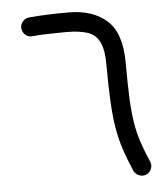

<svg xmlns="http://www.w3.org/2000/svg" viewBox="-49 -655 643 736"><g transform="rotate(-5 272.5 -287.0)"><path d="M56.2 -568.4Q55.7 -583.5 66.4 -594.2Q77.1 -605 92.3 -605.5Q156.2 -611.3 241.2 -611.3Q334.5 -611.3 388.9 -563Q443.4 -514.6 443.4 -398.4Q443.4 -318.4 445.8 -263.9Q448.2 -209.5 454.8 -168.9Q461.4 -128.4 473.4 -92.3Q485.4 -56.2 504.4 -12.7Q509.8 1 503.4 15.1Q497.1 29.3 482.9 34.7Q468.8 39.6 454.8 33Q440.9 26.4 435.5 12.7Q415.5 -33.2 402.6 -73.2Q389.6 -113.3 382.3 -157.7Q375 -202.1 372.1 -259.5Q369.1 -316.9 369.1 -397.5Q369.1 -456.5 354.2 -486.6Q339.4 -516.6 307.9 -526.9Q276.4 -537.1 226.1 -537.1Q195.8 -537.1 158.9 -536.1Q122.1 -535.2 93.3 -532.2Q78.1 -531.7 67.4 -542.5Q56.6 -553.2 56.2 -568.4Z"/></g></svg>

Font: Mikhak-FD Regular
Style: FD-Regular
Weight: 400
Designer: Amin Abedi
Version: Version 3.2